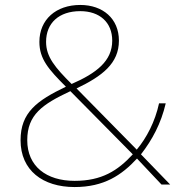

<svg xmlns="http://www.w3.org/2000/svg" viewBox="-20 -745 742 775"><path d="M304 -725C206 -725 139 -666 139 -576C139 -507 176 -465 246 -395C129 -339 63 -291 63 -179C63 -57 153 10 281 10C400 10 471 -38 533 -105L632 0H667L549 -122C594 -180 630 -246 649 -328H622C606 -254 572 -189 532 -141L289 -388C393 -438 460 -489 460 -581C460 -670 395 -725 304 -725ZM304 -700C382 -700 433 -655 433 -581C433 -499 370 -450 269 -406C203 -472 166 -515 166 -576C166 -652 218 -700 304 -700ZM264 -377 516 -122C455 -56 391 -15 281 -15C167 -15 90 -74 90 -179C90 -282 151 -324 264 -377Z"/></svg>

Font: Noto Sans Thai Looped Thin
Style: Regular
Weight: 100
Designer: Sasikarn Vongin, Ben Mitchell
Foundry: The Fontpad Ltd
Version: Version 1.001